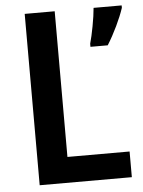

<svg xmlns="http://www.w3.org/2000/svg" viewBox="-52 -756 594 797"><g transform="rotate(-5 245.0 -357.0)"><path d="M81 0H465V-107H206V-714H81ZM485 -704V-714H368C365 -674 351 -601 341 -567V-554H413C442 -600 471 -661 485 -704Z"/></g></svg>

Font: Noto Sans Myanmar UI SemiCondensed SemiBold
Style: Regular
Weight: 600
Width: 4
Designer: Monotype Design Team
Foundry: Monotype Imaging Inc.
Version: Version 2.103